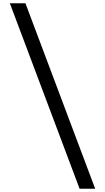

<svg xmlns="http://www.w3.org/2000/svg" viewBox="-20 -968 640 1170"><path d="M465 182 40 -948H135L560 182Z"/></svg>

Font: Victor Mono Thin SemiBold
Style: Regular
Weight: 600
Monospace: yes
Version: Version 1.561;gftools[0.9.30]